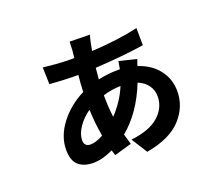

<svg xmlns="http://www.w3.org/2000/svg" viewBox="-121 -853 1242 1082"><g transform="rotate(-20 500.0 -311.5)"><path d="M702 -418Q779 -393 822 -337.5Q865 -282 865 -209Q865 -115 798 -42.5Q731 30 589 55L529 -40Q642 -53 696.5 -102.5Q751 -152 751 -219Q751 -256 730.5 -285Q710 -314 671 -330Q608 -171 499 -81L517 -19L413 11L403 -21Q338 10 283 10Q228 10 195.5 -18Q163 -46 163 -111Q163 -193 220.5 -267.5Q278 -342 365 -385Q366 -424 372 -485H347Q290 -485 201 -492L198 -593Q222 -590 270.5 -586Q319 -582 347 -582H383L388 -627Q390 -657 390 -678L511 -676Q506 -661 499 -628L491 -585Q647 -593 770 -621L771 -518Q646 -499 478 -489L472 -422Q534 -435 589 -435H603L611 -481L715 -456ZM468 -328Q468 -258 476 -196Q540 -263 574 -345Q520 -344 468 -328ZM364 -279Q321 -249 293.5 -208.5Q266 -168 266 -131Q266 -113 275.5 -103Q285 -93 304 -93Q336 -93 381 -118Q367 -196 364 -279Z"/></g></svg>

Font: Sinter Bold
Style: Regular
Weight: 700
Foundry: Adobe & rsms
Version: Version 1.000